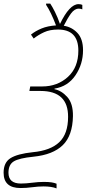

<svg xmlns="http://www.w3.org/2000/svg" viewBox="-66 -864 481 1066"><path d="M248 156Q236 151 220 148.5Q204 146 177 146Q147 146 112.5 150.5Q78 155 50 155Q-19 155 -19 95Q-19 50 10.5 32Q40 14 120 6Q228 -5 282.5 -58Q337 -111 339 -219Q340 -289 308 -325Q276 -361 236 -369L237 -372Q311 -384 353 -446Q395 -508 395 -585Q395 -648 364 -681Q333 -714 288 -721Q309 -763 328.5 -789.5Q348 -816 371 -816Q382 -816 391 -812V-837Q382 -841 370 -841Q320 -841 267 -731Q254 -768 239 -798Q224 -828 213 -844H190V-837Q217 -797 245 -723Q199 -720 165 -706Q131 -692 106 -672L121 -650Q146 -670 178.5 -685Q211 -700 256 -700Q369 -700 369 -583Q369 -490 311 -437Q253 -384 168 -384H102L97 -359H159Q313 -359 312 -215Q312 -121 263 -74.5Q214 -28 116 -19Q31 -10 -7.5 14Q-46 38 -46 95Q-46 180 48 180Q80 180 113 175.5Q146 171 176 171Q220 171 248 182Z"/></svg>

Font: Noto Sans Display SemiCondensed Thin
Style: Italic
Weight: 250
Width: 4
Designer: Monotype Design team
Foundry: Monotype Imaging Inc.
Version: 1.000